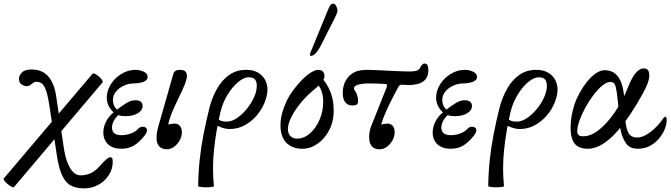

<svg xmlns="http://www.w3.org/2000/svg" viewBox="-63 -811 3710 1061"><path d="M401 230Q360 230 330 215Q300 200 280.5 158.5Q261 117 250 40L212 -214Q204 -270 194.5 -301.5Q185 -333 172 -346Q159 -359 139 -359Q131 -359 125 -356Q119 -353 112 -347Q106 -341 99 -338Q92 -335 86 -335Q70 -335 56 -344.5Q42 -354 42 -375Q42 -394 58 -410.5Q74 -427 111 -427Q171 -427 204.5 -388Q238 -349 248 -275L289 2Q296 50 309 85Q322 120 340.5 139Q359 158 382 158Q444 158 487 108Q510 82 524 70Q538 58 545 58Q554 58 557 63Q560 68 560 83Q560 123 538.5 156.5Q517 190 481 210Q445 230 401 230ZM15 222Q11 226 1 221Q-9 216 -20.5 206.5Q-32 197 -38.5 188Q-45 179 -42 175L448 -403Q451 -408 461.5 -403Q472 -398 483 -388.5Q494 -379 500.5 -369.5Q507 -360 504 -356Z M607 11Q561 11 534.5 -13.5Q508 -38 508 -79Q508 -109 523 -139Q538 -169 565 -190Q548 -205 537.5 -225.5Q527 -246 527 -271Q527 -310 549.5 -345.5Q572 -381 608.5 -403Q645 -425 686 -425Q709 -425 731 -415Q753 -405 753 -386Q753 -367 729 -358.5Q705 -350 677 -350Q648 -350 621 -337.5Q594 -325 577.5 -304.5Q561 -284 561 -258Q561 -242 568 -226.5Q575 -211 585 -206Q608 -224 634 -240.5Q660 -257 684 -257Q706 -257 715.5 -248.5Q725 -240 725 -226Q725 -201 698.5 -185Q672 -169 629 -169Q619 -169 609 -170.5Q599 -172 591 -175Q573 -158 564.5 -140.5Q556 -123 556 -106Q556 -85 569 -74.5Q582 -64 609 -64Q635 -64 660.5 -73.5Q686 -83 699 -98Q709 -109 721.5 -110.5Q734 -112 740 -107Q751 -101 749 -88.5Q747 -76 737 -63Q706 -24 676.5 -6.5Q647 11 607 11Z M860 14Q832 14 817 -2Q802 -18 802 -49Q802 -63 804.5 -79Q807 -95 813 -116L895 -403Q898 -414 907 -419.5Q916 -425 932 -425Q952 -425 961 -416.5Q970 -408 970 -391Q970 -376 959.5 -348Q949 -320 922 -265Q897 -215 883.5 -180Q870 -145 867 -122Q881 -128 904 -128Q921 -128 931.5 -114.5Q942 -101 942 -81Q942 -57 930 -35.5Q918 -14 899.5 0Q881 14 860 14Z M1032 217Q1033 143 1040.5 72Q1048 1 1062 -70Q1076 -141 1094 -214Q1109 -272 1136 -320Q1163 -368 1203 -396.5Q1243 -425 1297 -425Q1337 -425 1363 -409.5Q1389 -394 1402 -369.5Q1415 -345 1415 -317Q1415 -284 1400 -246Q1385 -208 1357 -174.5Q1329 -141 1290.5 -119.5Q1252 -98 1205 -98Q1184 -98 1158.5 -107.5Q1133 -117 1110 -134L1134 -158Q1150 -146 1160.5 -142.5Q1171 -139 1191 -139Q1217 -139 1245.5 -158Q1274 -177 1299 -207Q1324 -237 1340 -271.5Q1356 -306 1356 -337Q1356 -362 1345 -373Q1334 -384 1311 -384Q1285 -384 1253.5 -358Q1222 -332 1195 -288.5Q1168 -245 1155 -191Q1130 -85 1119.5 18Q1109 121 1119 217Q1119 221 1106 222.5Q1093 224 1076 224Q1059 224 1045.5 222Q1032 220 1032 217Z M1609 11Q1551 11 1519 -22.5Q1487 -56 1487 -118Q1487 -155 1497 -189Q1507 -223 1520 -251Q1536 -284 1559 -315Q1582 -346 1607 -371Q1632 -396 1655.5 -410.5Q1679 -425 1696 -425Q1712 -425 1721 -416Q1730 -407 1730 -391Q1730 -375 1717.5 -359Q1705 -343 1673 -316Q1631 -282 1598.5 -242Q1566 -202 1547 -164Q1528 -126 1528 -98Q1528 -73 1542 -59Q1556 -45 1578 -45Q1617 -45 1650 -74Q1683 -103 1703 -149.5Q1723 -196 1723 -247Q1723 -281 1715 -304.5Q1707 -328 1693 -344L1720 -375Q1781 -303 1781 -201Q1781 -138 1755.5 -90.5Q1730 -43 1691 -16Q1652 11 1609 11ZM1655 -502Q1653 -502 1651.5 -503.5Q1650 -505 1650 -509Q1650 -511 1650.5 -513.5Q1651 -516 1652 -519L1748 -753Q1762 -791 1777 -791Q1788 -791 1795 -777.5Q1802 -764 1802 -752Q1802 -746 1796 -731Q1790 -716 1773 -684L1716 -571Q1682 -502 1655 -502Z M2035 14Q2007 14 1992 -2.5Q1977 -19 1977 -53Q1977 -70 1980 -86Q1983 -102 1989 -116L2072 -324Q2081 -346 2067 -347Q2047 -348 2023.5 -349Q2000 -350 1974 -350Q1940 -350 1916.5 -343Q1893 -336 1893 -323Q1893 -320 1894.5 -316Q1896 -312 1900 -307Q1907 -298 1911.5 -282Q1916 -266 1916 -252Q1916 -239 1908.5 -233.5Q1901 -228 1883 -228Q1860 -228 1845.5 -245.5Q1831 -263 1831 -297Q1831 -338 1849.5 -369Q1868 -400 1902 -415Q1913 -420 1930.5 -422.5Q1948 -425 1970 -425Q1988 -425 2017.5 -423.5Q2047 -422 2087 -420Q2128 -418 2157 -417Q2186 -416 2202 -416Q2227 -416 2240.5 -421Q2254 -426 2258 -436Q2263 -447 2269.5 -453.5Q2276 -460 2282 -460Q2293 -460 2298.5 -452Q2304 -444 2304 -422Q2304 -382 2276.5 -361.5Q2249 -341 2194 -341Q2184 -341 2176 -342Q2168 -343 2158 -343Q2146 -343 2139 -332L2112 -281Q2088 -235 2070 -194.5Q2052 -154 2043 -122Q2050 -125 2060 -126.5Q2070 -128 2080 -128Q2097 -128 2107.5 -114.5Q2118 -101 2118 -81Q2118 -57 2106 -35.5Q2094 -14 2075 0Q2056 14 2035 14Z M2427 11Q2381 11 2354.5 -13.5Q2328 -38 2328 -79Q2328 -109 2343 -139Q2358 -169 2385 -190Q2368 -205 2357.5 -225.5Q2347 -246 2347 -271Q2347 -310 2369.5 -345.5Q2392 -381 2428.5 -403Q2465 -425 2506 -425Q2529 -425 2551 -415Q2573 -405 2573 -386Q2573 -367 2549 -358.5Q2525 -350 2497 -350Q2468 -350 2441 -337.5Q2414 -325 2397.5 -304.5Q2381 -284 2381 -258Q2381 -242 2388 -226.5Q2395 -211 2405 -206Q2428 -224 2454 -240.5Q2480 -257 2504 -257Q2526 -257 2535.5 -248.5Q2545 -240 2545 -226Q2545 -201 2518.5 -185Q2492 -169 2449 -169Q2439 -169 2429 -170.5Q2419 -172 2411 -175Q2393 -158 2384.5 -140.5Q2376 -123 2376 -106Q2376 -85 2389 -74.5Q2402 -64 2429 -64Q2455 -64 2480.5 -73.5Q2506 -83 2519 -98Q2529 -109 2541.5 -110.5Q2554 -112 2560 -107Q2571 -101 2569 -88.5Q2567 -76 2557 -63Q2526 -24 2496.5 -6.5Q2467 11 2427 11Z M2635 217Q2636 143 2643.5 72Q2651 1 2665 -70Q2679 -141 2697 -214Q2712 -272 2739 -320Q2766 -368 2806 -396.5Q2846 -425 2900 -425Q2940 -425 2966 -409.5Q2992 -394 3005 -369.5Q3018 -345 3018 -317Q3018 -284 3003 -246Q2988 -208 2960 -174.5Q2932 -141 2893.5 -119.5Q2855 -98 2808 -98Q2787 -98 2761.5 -107.5Q2736 -117 2713 -134L2737 -158Q2753 -146 2763.5 -142.5Q2774 -139 2794 -139Q2820 -139 2848.5 -158Q2877 -177 2902 -207Q2927 -237 2943 -271.5Q2959 -306 2959 -337Q2959 -362 2948 -373Q2937 -384 2914 -384Q2888 -384 2856.5 -358Q2825 -332 2798 -288.5Q2771 -245 2758 -191Q2733 -85 2722.5 18Q2712 121 2722 217Q2722 221 2709 222.5Q2696 224 2679 224Q2662 224 2648.5 222Q2635 220 2635 217Z M3184 11Q3159 11 3137.5 2Q3116 -7 3103 -32.5Q3090 -58 3090 -107Q3090 -139 3096 -171.5Q3102 -204 3111 -232Q3122 -265 3140.5 -298.5Q3159 -332 3182 -360.5Q3205 -389 3230 -406Q3255 -423 3278 -423Q3325 -423 3351 -389Q3377 -355 3384 -295Q3387 -278 3388 -247Q3389 -216 3390.5 -183.5Q3392 -151 3395 -128Q3402 -82 3417 -66.5Q3432 -51 3457 -51Q3480 -51 3505 -64.5Q3530 -78 3554.5 -101Q3579 -124 3600 -154Q3605 -161 3608.5 -163.5Q3612 -166 3614 -166Q3621 -166 3621 -147Q3621 -123 3609.5 -95.5Q3598 -68 3577 -43.5Q3556 -19 3527 -4Q3498 11 3463 11Q3416 11 3395.5 -20Q3375 -51 3367 -90Q3366 -94 3365.5 -97.5Q3365 -101 3364.5 -105.5Q3364 -110 3364 -116Q3356 -204 3351 -253Q3346 -302 3341 -324.5Q3336 -347 3328.5 -352.5Q3321 -358 3309 -358Q3289 -358 3264.5 -337.5Q3240 -317 3215.5 -284.5Q3191 -252 3171 -215Q3151 -178 3139 -144Q3127 -110 3127 -87Q3127 -71 3134.5 -64.5Q3142 -58 3161 -58Q3202 -58 3247 -93.5Q3292 -129 3335 -191.5Q3378 -254 3410 -335Q3418 -356 3430.5 -379Q3443 -402 3459.5 -417.5Q3476 -433 3495 -433Q3525 -433 3525 -395Q3525 -376 3516.5 -352Q3508 -328 3488 -292Q3458 -237 3422.5 -183.5Q3387 -130 3348.5 -86Q3310 -42 3268.5 -15.5Q3227 11 3184 11Z"/></svg>

Font: Junicode VF
Style: Italic
Weight: 400
Italic angle: -11°
Designer: Peter S. Baker
Version: Version 2.209